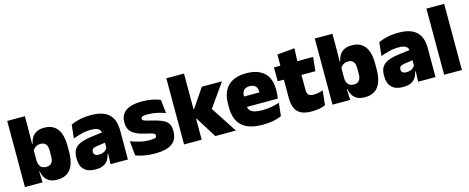

<svg xmlns="http://www.w3.org/2000/svg" viewBox="-36 -1249 4519 1849"><g transform="rotate(-15 2224.0 -324.0)"><path d="M367 12Q322.5 12 293 -3Q263.5 -18 246.5 -45.2Q229.5 -72.5 222.5 -109H180L220 -216.5Q220.5 -191 229.2 -172.5Q238 -154 254.8 -144Q271.5 -134 295.5 -134Q331 -134 349 -155.2Q367 -176.5 367 -219V-279Q367 -322 349.5 -342.8Q332 -363.5 296.5 -363.5Q277.5 -363.5 261.5 -356.5Q245.5 -349.5 234 -337.8Q222.5 -326 217 -311.5L176.5 -383.5H225Q232 -417.5 248.5 -445Q265 -472.5 295.2 -488.5Q325.5 -504.5 372.5 -504.5Q457.5 -504.5 501.2 -447.5Q545 -390.5 545 -275.5V-223Q545 -106.5 501.2 -47.2Q457.5 12 367 12ZM46 0V-659.5H222V-517L219.5 -352L220 -340V-158L217 -128.5L222 0Z M899.5 0 904.5 -126 901 -130.5V-283.5L899.5 -301.5Q899.5 -336 877.2 -352.2Q855 -368.5 801.5 -368.5Q753 -368.5 708.2 -357Q663.5 -345.5 622.5 -330.5L637 -465Q662 -476 692.5 -485.2Q723 -494.5 759 -500Q795 -505.5 835.5 -505.5Q904 -505.5 949.8 -489.8Q995.5 -474 1022.5 -445.2Q1049.5 -416.5 1061.2 -377Q1073 -337.5 1073 -290V0ZM747 12Q673 12 635.2 -25.8Q597.5 -63.5 597.5 -133V-145.5Q597.5 -219.5 642.8 -254.5Q688 -289.5 787.5 -302L913 -318L923.5 -217L817 -201.5Q788 -197.5 776.8 -187.8Q765.5 -178 765.5 -159V-157Q765.5 -139.5 777.2 -128.5Q789 -117.5 816.5 -117.5Q839.5 -117.5 856.2 -123.8Q873 -130 884.2 -140.5Q895.5 -151 902 -163.5L927 -103.5H898.5Q891 -70 874.8 -44Q858.5 -18 828 -3Q797.5 12 747 12Z M1340 12.5Q1281.5 12.5 1233.5 3Q1185.5 -6.5 1150.5 -19.5L1136 -165Q1175 -150 1222.8 -137.8Q1270.5 -125.5 1324.5 -125.5Q1364 -125.5 1378.8 -132Q1393.5 -138.5 1393.5 -153V-154Q1393.5 -165 1385 -171.5Q1376.5 -178 1355.2 -183.8Q1334 -189.5 1296.5 -198Q1235 -212.5 1199 -232.8Q1163 -253 1147.5 -282Q1132 -311 1132 -351V-355Q1132 -431 1186.8 -468.2Q1241.5 -505.5 1346.5 -505.5Q1403 -505.5 1449.8 -495.8Q1496.5 -486 1528.5 -472L1543 -336.5Q1506.5 -351 1461.5 -360.8Q1416.5 -370.5 1369.5 -370.5Q1342.5 -370.5 1327.8 -367.8Q1313 -365 1307.5 -359.5Q1302 -354 1302 -346V-345Q1302 -336 1309 -329.8Q1316 -323.5 1335.5 -317.5Q1355 -311.5 1392.5 -302.5Q1454 -288.5 1492.5 -271.5Q1531 -254.5 1549 -227.2Q1567 -200 1567 -153.5V-150.5Q1567 -67.5 1511.5 -27.5Q1456 12.5 1340 12.5Z M1944 0 1814 -208.5H1778V-304.5H1814L1941.5 -492.5H2143L1968 -245.5V-278L2149.5 0ZM1632.5 0V-659.5H1808.5V0Z M2416.5 13Q2275 13 2208.8 -48.5Q2142.5 -110 2142.5 -228.5V-267Q2142.5 -384.5 2204.8 -446Q2267 -507.5 2386.5 -507.5Q2466 -507.5 2519 -481.2Q2572 -455 2598.8 -405.8Q2625.5 -356.5 2625.5 -287V-271.5Q2625.5 -251.5 2623.8 -230.8Q2622 -210 2618.5 -192.5H2460Q2462 -223 2462.8 -250Q2463.5 -277 2463.5 -298.5Q2463.5 -324.5 2455.5 -342.2Q2447.5 -360 2430.5 -369.2Q2413.5 -378.5 2386.5 -378.5Q2346 -378.5 2327.8 -357.5Q2309.5 -336.5 2309.5 -298V-253.5L2310.5 -234.5V-203.5Q2310.5 -188 2316 -173.5Q2321.5 -159 2336.2 -147.8Q2351 -136.5 2378.2 -130Q2405.5 -123.5 2449 -123.5Q2493.5 -123.5 2536 -130.8Q2578.5 -138 2618 -151L2604 -22.5Q2569.5 -5.5 2521.8 3.8Q2474 13 2416.5 13ZM2236 -192.5V-296.5H2583V-192.5Z M2906 11.5Q2837.5 11.5 2797.2 -9.2Q2757 -30 2739.8 -71Q2722.5 -112 2722.5 -172V-436H2898V-202Q2898 -170 2912.5 -155.2Q2927 -140.5 2969.5 -140.5Q2992.5 -140.5 3015.2 -145.8Q3038 -151 3056.5 -158L3041.5 -13Q3015.5 -2 2981.5 4.8Q2947.5 11.5 2906 11.5ZM2661 -354V-492.5H3051.5L3036.5 -354ZM2725 -480.5 2724.5 -604 2899 -619.5 2893 -480.5Z M3433.5 12Q3389 12 3359.5 -3Q3330 -18 3313 -45.2Q3296 -72.5 3289 -109H3246.5L3286.5 -216.5Q3287 -191 3295.8 -172.5Q3304.5 -154 3321.2 -144Q3338 -134 3362 -134Q3397.5 -134 3415.5 -155.2Q3433.5 -176.5 3433.5 -219V-279Q3433.5 -322 3416 -342.8Q3398.5 -363.5 3363 -363.5Q3344 -363.5 3328 -356.5Q3312 -349.5 3300.5 -337.8Q3289 -326 3283.5 -311.5L3243 -383.5H3291.5Q3298.5 -417.5 3315 -445Q3331.5 -472.5 3361.8 -488.5Q3392 -504.5 3439 -504.5Q3524 -504.5 3567.8 -447.5Q3611.5 -390.5 3611.5 -275.5V-223Q3611.5 -106.5 3567.8 -47.2Q3524 12 3433.5 12ZM3112.5 0V-659.5H3288.5V-517L3286 -352L3286.5 -340V-158L3283.5 -128.5L3288.5 0Z M3966 0 3971 -126 3967.5 -130.5V-283.5L3966 -301.5Q3966 -336 3943.8 -352.2Q3921.5 -368.5 3868 -368.5Q3819.5 -368.5 3774.8 -357Q3730 -345.5 3689 -330.5L3703.5 -465Q3728.5 -476 3759 -485.2Q3789.5 -494.5 3825.5 -500Q3861.5 -505.5 3902 -505.5Q3970.5 -505.5 4016.2 -489.8Q4062 -474 4089 -445.2Q4116 -416.5 4127.8 -377Q4139.5 -337.5 4139.5 -290V0ZM3813.5 12Q3739.5 12 3701.8 -25.8Q3664 -63.5 3664 -133V-145.5Q3664 -219.5 3709.2 -254.5Q3754.5 -289.5 3854 -302L3979.5 -318L3990 -217L3883.5 -201.5Q3854.5 -197.5 3843.2 -187.8Q3832 -178 3832 -159V-157Q3832 -139.5 3843.8 -128.5Q3855.5 -117.5 3883 -117.5Q3906 -117.5 3922.8 -123.8Q3939.5 -130 3950.8 -140.5Q3962 -151 3968.5 -163.5L3993.5 -103.5H3965Q3957.5 -70 3941.2 -44Q3925 -18 3894.5 -3Q3864 12 3813.5 12Z M4225.5 0V-659.5H4402.5V0Z"/></g></svg>

Font: Anek Bangla ExtraBold
Style: Regular
Weight: 800
Designer: Sulekha Rajkumar (Bangla), Yesha Goshar (Latin)
Foundry: Ek Type
Version: Version 1.003